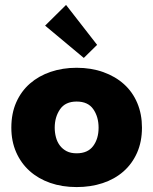

<svg xmlns="http://www.w3.org/2000/svg" viewBox="-20 -752 622 779"><path d="M291 7Q232 7 183.5 -10Q135 -27 100 -58.5Q65 -90 45.5 -134.5Q26 -179 26 -234Q26 -292 46 -337Q66 -382 101.5 -413Q137 -444 185.5 -460.5Q234 -477 291 -477Q350 -477 399 -459.5Q448 -442 483 -410.5Q518 -379 537 -334Q556 -289 556 -234Q556 -177 536 -132Q516 -87 480.5 -56Q445 -25 396.5 -9Q348 7 291 7ZM291 -130Q336 -130 358 -159.5Q380 -189 380 -234Q380 -278 358.5 -309Q337 -340 291 -340Q245 -340 223.5 -308.5Q202 -277 202 -234Q202 -214 207 -195Q212 -176 223 -161.5Q234 -147 250.5 -138.5Q267 -130 291 -130ZM374 -570 320 -517 163 -648 248 -732Z"/></svg>

Font: Tilda Sans Black
Style: Regular
Weight: 900
Designer: ParaType Ltd
Foundry: ParaType Ltd
Version: Version 1.009